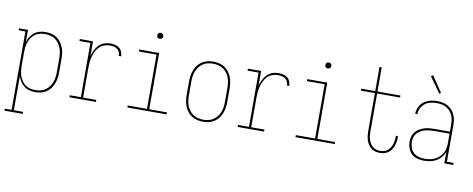

<svg xmlns="http://www.w3.org/2000/svg" viewBox="-76 -1109 4152 1687"><g transform="rotate(10 2000.0 -265.5)"><path d="M17 215V197H77V-502H17V-520H97V-413Q105 -438 119.5 -460.5Q134 -483 155 -499Q176 -515 202 -521.5Q228 -528 254 -528Q280 -528 305.5 -522Q331 -516 352.5 -501.5Q374 -487 389.5 -466Q405 -445 414.5 -421Q424 -397 427.5 -371.5Q431 -346 431 -320V-200Q431 -174 427.5 -148.5Q424 -123 414.5 -99Q405 -75 389.5 -54Q374 -33 352.5 -18.5Q331 -4 305.5 2Q280 8 254 8Q228 8 202 1.5Q176 -5 155 -21Q134 -37 119.5 -59.5Q105 -82 97 -107V197H179V215ZM251 -10Q274 -10 297.5 -15.5Q321 -21 340.5 -34Q360 -47 374 -66.5Q388 -86 396.5 -108Q405 -130 408 -153Q411 -176 411 -200V-320Q411 -344 408 -367Q405 -390 396.5 -412Q388 -434 374 -453.5Q360 -473 340.5 -486Q321 -499 297.5 -504.5Q274 -510 251 -510Q228 -510 205 -504.5Q182 -499 163.5 -485.5Q145 -472 131.5 -452.5Q118 -433 110 -411Q102 -389 99.5 -366Q97 -343 97 -320V-200Q97 -177 99.5 -154Q102 -131 110 -109Q118 -87 131.5 -67.5Q145 -48 163.5 -34.5Q182 -21 205 -15.5Q228 -10 251 -10Z M559 0V-18H657V-502H559V-520H677V-389Q684 -416 696.5 -441.5Q709 -467 728.5 -487.5Q748 -508 774.5 -518Q801 -528 829 -528Q850 -528 871 -524Q892 -520 909 -507.5Q926 -495 934.5 -474.5Q943 -454 943 -433H923Q923 -451 916 -467Q909 -483 895 -493Q881 -503 863.5 -506.5Q846 -510 829 -510Q803 -510 778 -500.5Q753 -491 735 -472Q717 -453 705.5 -429Q694 -405 687.5 -379.5Q681 -354 679 -328Q677 -302 677 -276V-18H795V0Z M1075 0V-18H1247V-502H1089V-520H1267V-18H1425V0ZM1250 -644Q1245 -644 1239.5 -645.5Q1234 -647 1230.5 -650.5Q1227 -654 1225.5 -659.5Q1224 -665 1224 -670Q1224 -675 1225.5 -680.5Q1227 -686 1230.5 -689.5Q1234 -693 1239.5 -695Q1245 -697 1250 -697Q1255 -697 1260.5 -695Q1266 -693 1269.5 -689.5Q1273 -686 1275 -680.5Q1277 -675 1277 -670Q1277 -665 1275 -659.5Q1273 -654 1269.5 -650.5Q1266 -647 1260.5 -645.5Q1255 -644 1250 -644Z M1750 8Q1724 8 1698 2Q1672 -4 1650 -18Q1628 -32 1612 -53Q1596 -74 1586.5 -98Q1577 -122 1573 -148Q1569 -174 1569 -200V-320Q1569 -346 1573 -372Q1577 -398 1586.5 -422Q1596 -446 1612 -467Q1628 -488 1650 -502Q1672 -516 1698 -522Q1724 -528 1750 -528Q1776 -528 1802 -522Q1828 -516 1850 -502Q1872 -488 1888 -467Q1904 -446 1913.5 -422Q1923 -398 1927 -372Q1931 -346 1931 -320V-200Q1931 -174 1927 -148Q1923 -122 1913.5 -98Q1904 -74 1888 -53Q1872 -32 1850 -18Q1828 -4 1802 2Q1776 8 1750 8ZM1750 -10Q1774 -10 1797 -15.5Q1820 -21 1839.5 -34Q1859 -47 1873.5 -66Q1888 -85 1896.5 -107Q1905 -129 1908 -152.5Q1911 -176 1911 -200V-320Q1911 -344 1908 -367.5Q1905 -391 1896.5 -413Q1888 -435 1873.5 -454Q1859 -473 1839.5 -486Q1820 -499 1797 -504.5Q1774 -510 1750 -510Q1726 -510 1703 -504.5Q1680 -499 1660.5 -486Q1641 -473 1626.5 -454Q1612 -435 1603.5 -413Q1595 -391 1592 -367.5Q1589 -344 1589 -320V-200Q1589 -176 1592 -152.5Q1595 -129 1603.5 -107Q1612 -85 1626.5 -66Q1641 -47 1660.5 -34Q1680 -21 1703 -15.5Q1726 -10 1750 -10Z M2059 0V-18H2157V-502H2059V-520H2177V-389Q2184 -416 2196.5 -441.5Q2209 -467 2228.5 -487.5Q2248 -508 2274.5 -518Q2301 -528 2329 -528Q2350 -528 2371 -524Q2392 -520 2409 -507.5Q2426 -495 2434.5 -474.5Q2443 -454 2443 -433H2423Q2423 -451 2416 -467Q2409 -483 2395 -493Q2381 -503 2363.5 -506.5Q2346 -510 2329 -510Q2303 -510 2278 -500.5Q2253 -491 2235 -472Q2217 -453 2205.5 -429Q2194 -405 2187.5 -379.5Q2181 -354 2179 -328Q2177 -302 2177 -276V-18H2295V0Z M2575 0V-18H2747V-502H2589V-520H2767V-18H2925V0ZM2750 -644Q2745 -644 2739.5 -645.5Q2734 -647 2730.5 -650.5Q2727 -654 2725.5 -659.5Q2724 -665 2724 -670Q2724 -675 2725.5 -680.5Q2727 -686 2730.5 -689.5Q2734 -693 2739.5 -695Q2745 -697 2750 -697Q2755 -697 2760.5 -695Q2766 -693 2769.5 -689.5Q2773 -686 2775 -680.5Q2777 -675 2777 -670Q2777 -665 2775 -659.5Q2773 -654 2769.5 -650.5Q2766 -647 2760.5 -645.5Q2755 -644 2750 -644Z M3328 8Q3308 8 3287.5 2.5Q3267 -3 3251 -15.5Q3235 -28 3223.5 -46Q3212 -64 3206 -83.5Q3200 -103 3197.5 -123.5Q3195 -144 3195 -165V-502H3070V-520H3195V-735H3215V-520H3420V-502H3215V-165Q3215 -147 3216.5 -129Q3218 -111 3223.5 -93.5Q3229 -76 3238 -60Q3247 -44 3261 -32.5Q3275 -21 3292.5 -15.5Q3310 -10 3328 -10Q3346 -10 3363 -15Q3380 -20 3393.5 -30.5Q3407 -41 3416.5 -56.5Q3426 -72 3431.5 -88.5Q3437 -105 3439.5 -122Q3442 -139 3442 -157V-165H3461V-156Q3461 -136 3458 -116Q3455 -96 3448.5 -77.5Q3442 -59 3430.5 -42.5Q3419 -26 3403 -14Q3387 -2 3367.5 3Q3348 8 3328 8Z M3721 8Q3691 8 3661.5 0Q3632 -8 3610.5 -28.5Q3589 -49 3579 -78Q3569 -107 3569 -136Q3569 -160 3575.5 -182.5Q3582 -205 3597 -223Q3612 -241 3632.5 -253Q3653 -265 3675 -272Q3697 -279 3720.5 -281Q3744 -283 3767 -283H3903V-345Q3903 -366 3900 -387.5Q3897 -409 3888 -428.5Q3879 -448 3864.5 -464.5Q3850 -481 3831 -491.5Q3812 -502 3791 -506Q3770 -510 3748 -510Q3720 -510 3692.5 -504Q3665 -498 3643 -481.5Q3621 -465 3608 -439Q3595 -413 3595 -385H3575Q3576 -406 3582 -426.5Q3588 -447 3600 -464.5Q3612 -482 3629 -494.5Q3646 -507 3665.5 -514.5Q3685 -522 3706 -525Q3727 -528 3748 -528Q3772 -528 3796 -523.5Q3820 -519 3841 -507.5Q3862 -496 3878.5 -478Q3895 -460 3905 -438Q3915 -416 3919 -392.5Q3923 -369 3923 -345V-18H3983V0H3903V-102Q3893 -75 3874 -53Q3855 -31 3830.5 -17Q3806 -3 3777.5 2.5Q3749 8 3721 8ZM3724 -10Q3748 -10 3771 -14Q3794 -18 3815 -28Q3836 -38 3853.5 -54Q3871 -70 3882.5 -90Q3894 -110 3898.5 -133.5Q3903 -157 3903 -180V-265H3767Q3747 -265 3726 -263Q3705 -261 3685 -255.5Q3665 -250 3647 -240Q3629 -230 3615 -214.5Q3601 -199 3595 -179Q3589 -159 3589 -138Q3589 -112 3598 -86Q3607 -60 3626 -42Q3645 -24 3671.5 -17Q3698 -10 3724 -10ZM3753 -595 3654 -734 3671 -746 3767 -605Z"/></g></svg>

Font: Iosevka Curly Slab Thin
Style: Regular
Weight: 100
Monospace: yes
Designer: Belleve Invis
Foundry: Belleve Invis
Version: Version 22.1.2; ttfautohint (v1.8.4)